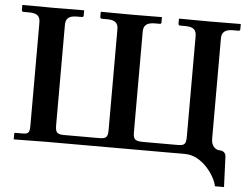

<svg xmlns="http://www.w3.org/2000/svg" viewBox="-54 -714 1197 922"><g transform="rotate(5 544.5 -252.5)"><path d="M229 -569C229 -597 242 -613 283 -613H307C312 -613 315 -616 315 -621V-645L313 -646C313 -646 208 -645 173 -645C134 -645 19 -646 19 -646L17 -645V-621C17 -616 21 -613 25 -613H52C91 -613 106 -600 106 -569V-74C106 -35 100 -31 67 -31H37C34 -31 32 -30 32 -26V0L34 1L188 -1H858C944 -1 1007 97 1014 141H1058L1052 -6C1051 -23 1039 -33 1021 -33C1006 -33 981 -46 981 -85V-569C981 -597 995 -613 1036 -613H1062C1067 -613 1070 -616 1070 -621V-645L1068 -646C1068 -646 958 -645 923 -645C884 -645 774 -646 774 -646L772 -645V-621C772 -616 776 -613 781 -613H805C844 -613 859 -600 859 -569V-88C859 -52 855 -41 820 -41H652C609 -41 604 -52 604 -88V-569C604 -597 618 -613 659 -613H683C688 -613 690 -616 690 -621V-645L688 -646C688 -646 584 -645 548 -645C509 -645 397 -646 397 -646L395 -645V-621C395 -616 399 -613 403 -613H427C467 -613 482 -600 482 -569V-88C482 -52 478 -41 440 -41H268C231 -41 229 -58 229 -88Z"/></g></svg>

Font: Libertinus Serif Semibold
Style: Regular
Weight: 600
Designer: Philipp H. Poll, Khaled Hosny
Foundry: Caleb Maclennan
Version: Version 7.050;RELEASE